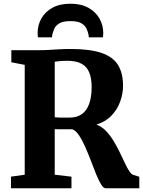

<svg xmlns="http://www.w3.org/2000/svg" viewBox="-20 -1013 770 1033"><path d="M39 0V-62.5L113 -73V-664L41 -678V-743H189.5Q221.5 -743 248.5 -744.8Q275.5 -746.5 301.8 -748Q328 -749.5 359 -749.5Q463.5 -749.5 525.5 -728.5Q587.5 -707.5 614.8 -663.5Q642 -619.5 642 -551Q642 -510 627 -467.5Q612 -425 580.5 -391.8Q549 -358.5 499 -342.5Q527 -332.5 549.2 -309.5Q571.5 -286.5 589.8 -256.8Q608 -227 623 -196Q638 -165 650.8 -137.8Q663.5 -110.5 675.2 -92.5Q687 -74.5 699 -71.5L729.5 -62V0H549Q536.5 0 523.8 -21Q511 -42 497.2 -75.8Q483.5 -109.5 469 -148Q454.5 -186.5 438.5 -222.8Q422.5 -259 405.2 -284.8Q388 -310.5 369 -317.5Q359.5 -317.5 346.5 -317.5Q333.5 -317.5 320 -317.5Q306.5 -317.5 294.5 -317.5Q282.5 -317.5 274.5 -318V-73L364.5 -62.5V0ZM357.5 -380.5Q392.5 -380.5 418.8 -398Q445 -415.5 459 -452.2Q473 -489 473 -545Q473 -591.5 460.2 -623Q447.5 -654.5 418.8 -670.2Q390 -686 341.5 -686Q327.5 -686 315.2 -685.2Q303 -684.5 292.8 -683.2Q282.5 -682 274.5 -681V-382.5Q283 -381 299.5 -380.5Q316 -380 332.8 -380.2Q349.5 -380.5 357.5 -380.5ZM359 -993Q416 -993 455.2 -971.2Q494.5 -949.5 515 -913.5Q535.5 -877.5 535.5 -836Q535.5 -829.5 535 -823.5Q534.5 -817.5 533.5 -812H457.5Q457.5 -814 457.5 -817.8Q457.5 -821.5 456.5 -825Q453.5 -840.5 446 -857.8Q438.5 -875 418.8 -887.2Q399 -899.5 359 -899.5Q319 -899.5 299 -887.2Q279 -875 271.8 -857.5Q264.5 -840 261 -825Q260.5 -821.5 260.2 -817.8Q260 -814 260 -812H184Q183.5 -817.5 183 -823.8Q182.5 -830 182.5 -836.5Q182.5 -878 202.8 -914Q223 -950 262.5 -971.5Q302 -993 359 -993Z"/></svg>

Font: Merriweather 20pt ExtraBold
Style: Regular
Weight: 800
Version: Version 2.100